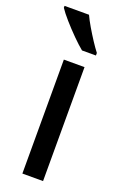

<svg xmlns="http://www.w3.org/2000/svg" viewBox="-159 -811 544 855"><g transform="rotate(20 113.0 -383.0)"><path d="M167 0H69V-540H167ZM106 -766Q116 -744 132.5 -716Q149 -688 166 -662Q183 -636 197 -618V-606H131Q110 -623 82 -651Q54 -679 28.5 -708Q3 -737 -10 -757V-766Z"/></g></svg>

Font: Noto Sans Arabic UI Cn Md
Style: Regular
Weight: 500
Width: 3
Designer: Monotype Design Team, Nadine Chahine and Nizar Qandah
Foundry: Monotype Imaging Inc.
Version: Version 2.010; ttfautohint (v1.8.4.7-5d5b)